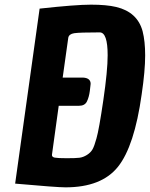

<svg xmlns="http://www.w3.org/2000/svg" viewBox="-20 -788 643 824"><path d="M150 -751Q304 -768 370.5 -768Q437 -768 479 -758Q570 -736 592 -654Q603 -611 603 -550Q603 -484 588 -383Q557 -161 486.5 -72.5Q416 16 261 16Q224 16 45 0ZM369 -428Q369 -424 365.5 -397.5Q362 -371 353 -352.5Q344 -334 319 -334H232L203 -124Q202 -114 215 -111.5Q228 -109 266.5 -109Q305 -109 321 -111Q337 -113 353 -123Q369 -133 377 -147Q385 -161 394 -194Q405 -232 423.5 -358.5Q442 -485 442 -551Q442 -649 408 -649Q321 -649 298.5 -645.5Q276 -642 273 -626L249 -455H337Q369 -453 369 -428Z"/></svg>

Font: Chau Philomene One
Style: Italic
Weight: 400
Designer: Vicente Lamonaca
Foundry: TipoType
Version: Version 1.001